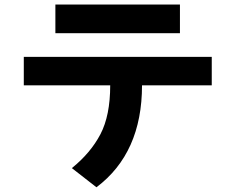

<svg xmlns="http://www.w3.org/2000/svg" viewBox="-20 -751 1040 831"><path d="M219.7 -607.4V-731.4H758.8V-607.4ZM83 -381.8V-504.9H896.5V-381.8H594.7Q594.7 -88.9 397.5 59.6L291 -23.4Q372.1 -88.9 414.6 -169.9Q457 -251 457 -381.8Z"/></svg>

Font: Gothic A1 ExtraBold
Style: Regular
Weight: 800
Designer: HanYang I&C Co.,Ltd.
Foundry: HanYang I&C Co.,Ltd.
Version: Version 2.50